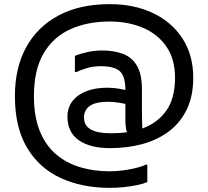

<svg xmlns="http://www.w3.org/2000/svg" viewBox="-20 -752 1006 928"><path d="M510 156Q377 156 273.5 108.5Q170 61 111 -37.5Q52 -136 52 -288Q52 -424 106.5 -523.5Q161 -623 263.5 -677.5Q366 -732 510 -732Q628 -732 719 -689Q810 -646 862 -566Q914 -486 914 -376Q914 -288 883 -223.5Q852 -159 797 -117.5Q742 -76 669 -56Q596 -36 512 -36Q415 -36 360.5 -74.5Q306 -113 306 -188Q306 -232 330.5 -263.5Q355 -295 398 -311.5Q441 -328 498 -328Q530 -328 557 -323Q584 -318 608 -312V-244Q584 -251 556 -255.5Q528 -260 502 -260Q442 -260 414 -240Q386 -220 386 -184Q386 -145 418.5 -126.5Q451 -108 512 -108Q540 -108 566 -110Q592 -112 617 -116L601 -93Q593 -109 589.5 -128.5Q586 -148 586 -173V-317Q586 -382 560 -407Q534 -432 466 -432Q430 -432 399 -422.5Q368 -413 350 -404H342V-482Q369 -493 403.5 -500.5Q438 -508 474 -508Q530 -508 573.5 -492Q617 -476 641.5 -435Q666 -394 666 -320V-214Q666 -199 666.5 -176.5Q667 -154 668 -131Q742 -158 784 -217.5Q826 -277 826 -376Q826 -466 784.5 -526.5Q743 -587 671.5 -617.5Q600 -648 510 -648Q402 -648 319.5 -610.5Q237 -573 190.5 -493.5Q144 -414 144 -288Q144 -189 172 -119.5Q200 -50 250 -7Q300 36 366.5 56Q433 76 510 76Q541 76 574.5 71.5Q608 67 637 60Q666 53 684 44H692V128Q674 136 643.5 142.5Q613 149 578 152.5Q543 156 510 156Z"/></svg>

Font: Kufam
Style: Regular
Weight: 400
Designer: Wael Morcos, Artur Schmal
Foundry: Original Type
Version: Version 1.301; ttfautohint (v1.8.3)